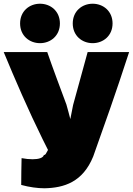

<svg xmlns="http://www.w3.org/2000/svg" viewBox="-31 -985 714 1032"><path d="M198 -237C208 -217 217 -198 227 -179C215 -159 215 -152 205 -152C201 -136 176 -129 144 -129C126 -129 106 -131 85 -135C84 -87 83 -38 83 9C127 21 171 27 208 27C313 25 414 -6 470 -144C528 -307 589 -477 663 -705H440C414 -613 389 -516 362 -421L347 -345C340 -375 334 -392 326 -423C290 -520 253 -618 223 -705H-11C48 -562 121 -393 198 -237ZM467 -753C524 -753 574 -793 574 -859C574 -925 524 -965 467 -965C410 -965 360 -925 360 -859C360 -793 410 -753 467 -753ZM184 -753C241 -753 291 -793 291 -859C291 -925 241 -965 184 -965C127 -965 77 -925 77 -859C77 -793 127 -753 184 -753Z"/></svg>

Font: Repo ExtraBlack
Style: Regular
Weight: 400
Designer: Stefan Peev
Foundry: Context Ltd
Version: Version 001.502